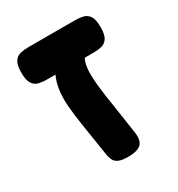

<svg xmlns="http://www.w3.org/2000/svg" viewBox="-147 -681 728 787"><g transform="rotate(-30 217.5 -288.0)"><path d="M232 9Q204 9 189 2.5Q174 -4 168 -15.5Q162 -27 159.5 -41Q157 -55 155 -69L134 -203Q127 -247 123 -293.5Q119 -340 126.5 -382.5Q134 -425 158 -458L295 -446Q281 -438 274.5 -417Q268 -396 267.5 -369Q267 -342 270 -312Q273 -282 277 -253.5Q281 -225 285 -203L305 -68Q312 -27 295.5 -9Q279 9 232 9ZM102 -432Q82 -432 64.5 -436Q47 -440 36 -456Q25 -472 25 -508Q25 -545 36 -561Q47 -577 64.5 -581Q82 -585 101 -585H324Q343 -585 360.5 -581Q378 -577 389 -561Q400 -545 400 -508Q400 -472 389 -456Q378 -440 360.5 -436Q343 -432 323 -432Z"/></g></svg>

Font: Fredoka Light SemiBold
Style: Regular
Weight: 600
Version: Version 2.001